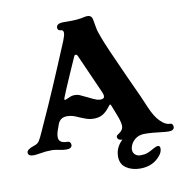

<svg xmlns="http://www.w3.org/2000/svg" viewBox="-91 -766 1002 1034"><g transform="rotate(-10 409.5 -249.0)"><path d="M10 -10Q10 -27 50 -40Q70 -46 79 -59Q88 -72 106 -113L128 -162Q190 -296 303 -568Q315 -597 315 -611Q315 -628 299 -628Q292 -628 287.5 -632.5Q283 -637 283 -644Q283 -668 323 -668H366Q400 -668 433 -675Q444 -678 454 -678Q478 -678 482 -654L490 -609Q492 -594 499 -575.5Q506 -557 509 -548Q521 -512 610 -316Q673 -181 689 -140Q712 -85 739 -58Q767 -30 789 -30H791Q800 -30 804.5 -24.5Q809 -19 809 -10Q809 -1 801.5 4.5Q794 10 779 10Q768 10 758.5 9Q749 8 741 7Q687 0 648 0Q621 0 602.5 12Q584 24 575 41Q566 58 566 72Q566 89 577.5 99.5Q589 110 607 110Q629 110 644.5 104.5Q660 99 680 87Q697 77 707 77Q719 77 719 92Q719 112 704 130Q664 180 594 180Q549 180 517.5 159Q486 138 486 96Q486 69 497 47Q508 25 525 10Q498 9 498 -10Q498 -15 501.5 -18Q505 -21 513.5 -26.5Q522 -32 528 -40Q536 -50 536 -64Q536 -85 518 -130L498 -181Q495 -188 493 -188Q490 -188 481 -176Q462 -151 442 -139.5Q422 -128 393 -128Q375 -128 360 -132.5Q345 -137 321 -147Q302 -156 286.5 -161Q271 -166 254 -166Q234 -166 222 -158Q210 -150 203 -134Q193 -107 188.5 -92.5Q184 -78 184 -64Q184 -30 230 -30Q240 -30 245 -24.5Q250 -19 250 -10Q250 -1 242.5 4.5Q235 10 220 10Q202 10 180 5Q176 4 163.5 2Q151 0 139 0Q107 0 75 6Q51 10 40 10Q10 10 10 -10ZM259 -254Q261 -254 269 -258Q284 -265 293 -268Q302 -271 314 -271Q328 -271 340 -266Q352 -261 378 -248Q414 -230 427 -226Q438 -223 447 -223Q468 -223 468 -239Q468 -247 462 -261L367 -475Q363 -484 357 -484Q350 -484 347 -476Q345 -472 307.5 -386.5Q270 -301 257 -267Q252 -254 259 -254Z"/></g></svg>

Font: Raigarh
Style: Bold
Weight: 700
Designer: jaikishan Patel
Foundry: MagicType
Version: Version 1.000